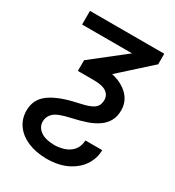

<svg xmlns="http://www.w3.org/2000/svg" viewBox="-177 -625 855 940"><g transform="rotate(30 250.5 -155.5)"><path d="M53.7 -522.5H473.6V-462.9L224.6 -238.3H149.4V-298.8L335.9 -445.3H53.7ZM124 61.5Q124 93.3 151.6 113.3Q179.2 133.3 231.4 133.8Q258.3 133.3 285.2 124.8Q312 116.2 330.8 95.2Q349.6 74.2 351.6 38.1H446.3Q446.8 81.5 422.1 121.1Q397.5 160.6 349.4 185.5Q301.3 210.4 231.4 210.9Q169.9 210.4 124.3 190.9Q78.6 171.4 53.5 136.2Q28.3 101.1 28.3 54.7Q28.3 -8.3 78.1 -44.7Q127.9 -81.1 223.6 -101.6Q266.6 -110.4 290.3 -120.1Q314 -129.9 323.5 -144Q333 -158.2 333 -179.7Q333 -207 310.1 -222.9Q287.1 -238.8 233.4 -238.3H202.1V-315.4H233.4Q293 -315.9 337.2 -298.3Q381.3 -280.8 405.5 -249.5Q429.7 -218.3 429.7 -176.8Q429.7 -142.1 416 -117.2Q402.3 -92.3 377.2 -74.5Q352.1 -56.6 316.7 -44.4Q281.2 -32.2 237.3 -22.5Q168 -7.8 146 12.7Q124 33.2 124 61.5Z"/></g></svg>

Font: Inter Display V
Style: Regular
Weight: 400
Designer: Rasmus Andersson
Foundry: rsms
Version: Version 3.015;git-src